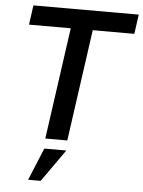

<svg xmlns="http://www.w3.org/2000/svg" viewBox="-61 -745 756 1017"><g transform="rotate(5 317.5 -236.0)"><path d="M199 0H316L399.5 -593.5H620.5L635 -697H75L60.5 -593.5H282.5ZM127.5 225.5H194L315.5 53.5H198.5Z"/></g></svg>

Font: HK Grotesk SemiBold
Style: Italic
Weight: 600
Italic angle: -16°
Designer: Alfredo Marco Pradil
Foundry: Hanken Design Co.
Version: Version 3.001;FEAKit 1.0